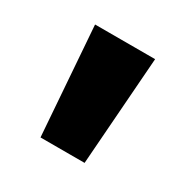

<svg xmlns="http://www.w3.org/2000/svg" viewBox="-76 -783 387 396"><g transform="rotate(30 117.5 -585.0)"><path d="M189 -714 170 -456H65L46 -714Z"/></g></svg>

Font: Noto Sans Armenian ExtraCondensed
Style: Bold
Weight: 700
Width: 2
Designer: Monotype Design Team
Foundry: Monotype Imaging Inc.
Version: Version 2.008; ttfautohint (v1.8.4.7-5d5b)